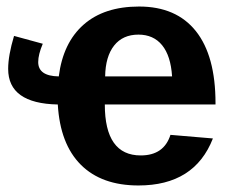

<svg xmlns="http://www.w3.org/2000/svg" viewBox="-20 -558 718 588"><path d="M404 10Q291 10 227.5 -53.5Q164 -117 157 -238Q5 -241 5 -347Q5 -388 23 -448L111 -424Q97 -391 97 -368Q97 -325 160 -324Q173 -427 236 -482.5Q299 -538 406 -538Q520 -538 580 -462.5Q640 -387 640 -242V-238H301Q301 -82 411 -82Q482 -82 502 -145L632 -134Q576 10 404 10ZM404 -452Q356 -452 329.5 -418.5Q303 -385 302 -324H507Q503 -387 476.5 -419.5Q450 -452 404 -452Z"/></svg>

Font: Libra Sans
Style: Bold
Weight: 700
Foundry: Context Ltd
Version: Version 1.000